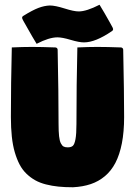

<svg xmlns="http://www.w3.org/2000/svg" viewBox="-20 -788 556 818"><path d="M26.4 -289.3Q26.4 -429.7 30.3 -585.9Q76.7 -588.1 115.7 -588.1Q156 -588.1 215.8 -585.9Q219.7 -585.9 222.7 -583Q225.6 -580.1 225.6 -576.2Q229.5 -392.6 229.5 -259.8Q229.5 -227.8 231.7 -207.8Q233.9 -187.7 239.3 -177.4Q244.6 -167 251.2 -163.6Q257.8 -160.2 268.6 -160.2Q283 -160.2 290.3 -166.7Q297.6 -173.3 301.6 -195.2Q305.7 -217 305.7 -260Q305.7 -429.7 309.6 -585.9Q356.2 -588.1 395 -588.1Q435.3 -588.1 495.1 -585.9Q499 -585.9 502 -583Q504.9 -580.1 504.9 -576.2Q508.8 -392.6 508.8 -289.3Q508.8 -226.6 499.3 -177.7Q489.7 -128.9 471.9 -94.6Q454.1 -60.3 427.1 -37.6Q400.1 -14.9 366.7 -3.7Q333.3 7.6 291 9.8Q256.6 9.8 229 7Q201.4 4.2 175.5 -2.4Q149.7 -9 129.9 -20.1Q110.1 -31.2 92.9 -47.7Q75.7 -64.2 63.7 -86.8Q51.8 -109.4 43.1 -138.9Q34.4 -168.5 30.4 -205.9Q26.4 -243.4 26.4 -289.3ZM74.2 -711.7Q74.2 -717.5 79.1 -720.2Q118.2 -744.6 143.8 -754.3Q169.4 -763.9 192.4 -764.6Q214.8 -764.6 254.8 -752Q294.7 -739.3 315.4 -739.3Q348.4 -739.3 404.1 -767.8Q426.3 -731.4 445.6 -696.5Q447 -693.6 452.3 -684.4Q457.5 -675.3 459.7 -670.8Q461.9 -666.3 461.9 -664.3Q461.9 -658.7 457 -655.5Q386.7 -607.4 337.9 -607.4Q316.9 -607.4 281 -618.2Q245.1 -628.9 224.6 -628.9Q189.2 -628.9 136 -601.3Q118.4 -629.9 96.2 -669.7Q94 -673.8 90.3 -680.2Q86.7 -686.5 84.2 -690.8Q81.8 -695.1 79.2 -699.7Q76.7 -704.3 75.4 -707.4Q74.2 -710.4 74.2 -711.7Z"/></svg>

Font: Digitalt
Style: Medium
Weight: 500
Designer: gluk
Foundry: gluk
Version: Version 0.60